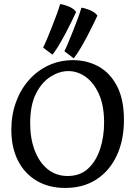

<svg xmlns="http://www.w3.org/2000/svg" viewBox="-20 -916 670 948"><path d="M302 12Q221 12 161 -23.5Q101 -59 68.5 -123.5Q36 -188 36 -275Q36 -349 59 -412Q82 -475 123.5 -521.5Q165 -568 220.5 -593.5Q276 -619 341 -619Q410 -619 467 -587.5Q524 -556 558 -490.5Q592 -425 592 -324Q592 -224 556.5 -148Q521 -72 456 -30Q391 12 302 12ZM314 -47Q376 -47 415.5 -84Q455 -121 474.5 -181Q494 -241 494 -310Q494 -395 468.5 -451.5Q443 -508 403 -536.5Q363 -565 317 -565Q274 -565 230.5 -538Q187 -511 158 -454.5Q129 -398 129 -307Q129 -232 151.5 -173Q174 -114 215.5 -80.5Q257 -47 314 -47ZM239 -646 193 -681Q201 -697 212.5 -724.5Q224 -752 236.5 -783.5Q249 -815 260 -845Q271 -875 277 -896Q294 -894 319 -884Q344 -874 356 -857Q348 -840 334 -811Q320 -782 303 -750Q286 -718 269 -690Q252 -662 239 -646ZM344 -628 298 -663Q306 -679 317.5 -706.5Q329 -734 341.5 -765.5Q354 -797 365 -827Q376 -857 382 -878Q399 -876 424 -866Q449 -856 461 -839Q453 -822 439 -793Q425 -764 408 -732Q391 -700 374 -672Q357 -644 344 -628Z"/></svg>

Font: Maname
Style: Regular
Weight: 400
Designer: Pathum Egodawatta
Foundry: mooniak
Version: Version 1.000; ttfautohint (v1.8.4.7-5d5b)